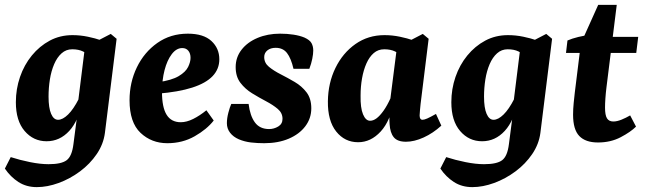

<svg xmlns="http://www.w3.org/2000/svg" viewBox="-37 -574 2653 787"><path d="M114 193Q71 193 38.5 172Q6 151 -17 117L7 70Q44 82 86 90.5Q128 99 162 99Q215 99 236.5 82.5Q258 66 264 17L280 -106L281 -139L311 -380L417 -435L441 -415L393 -29Q387 17 359.5 57.5Q332 98 291 128.5Q250 159 203.5 176Q157 193 114 193ZM154 5Q100 5 64 -37Q28 -79 28 -155Q28 -209 45 -258.5Q62 -308 93.5 -346.5Q125 -385 167 -407.5Q209 -430 260 -430Q292 -430 323 -423.5Q354 -417 377 -409L341 -340Q322 -354 303.5 -363Q285 -372 259 -372Q234 -372 215.5 -355.5Q197 -339 185 -311Q173 -283 167.5 -248.5Q162 -214 162 -178Q162 -132 172.5 -107.5Q183 -83 201 -83Q220 -83 242 -104.5Q264 -126 286 -169L301 -162Q286 -80 247 -37.5Q208 5 154 5Z M733 -436Q797 -436 829.5 -406Q862 -376 862 -331Q862 -291 834.5 -262Q807 -233 751 -215Q695 -197 609 -190L611 -237Q667 -245 695.5 -262Q724 -279 734 -299.5Q744 -320 744 -337Q744 -355 735 -366Q726 -377 710 -377Q686 -377 667 -352Q648 -327 637.5 -286.5Q627 -246 627 -197Q627 -134 646 -103.5Q665 -73 704 -73Q728 -73 755 -86.5Q782 -100 809 -122L839 -80Q811 -44 761 -15.5Q711 13 649 13Q584 13 539 -29.5Q494 -72 494 -163Q494 -236 524 -298Q554 -360 608 -398Q662 -436 733 -436Z M1046 13Q1018 13 992 10Q966 7 942 -3Q919 -13 906 -30Q893 -47 893 -69Q893 -89 899 -112Q905 -135 911 -148H982Q988 -99 1008 -72Q1028 -45 1066 -45Q1086 -45 1103.5 -55.5Q1121 -66 1121 -87Q1121 -111 1101.5 -127.5Q1082 -144 1053.5 -159Q1025 -174 996.5 -191.5Q968 -209 948.5 -234.5Q929 -260 929 -299Q929 -339 953 -370Q977 -401 1018.5 -418.5Q1060 -436 1111 -436Q1140 -436 1166 -432Q1192 -428 1211 -420Q1233 -410 1240 -397Q1247 -384 1247 -367Q1247 -353 1243 -333Q1239 -313 1231 -292H1166Q1156 -335 1139.5 -356.5Q1123 -378 1093 -378Q1072 -378 1059 -367.5Q1046 -357 1046 -340Q1046 -316 1065.5 -300Q1085 -284 1113.5 -269.5Q1142 -255 1171 -238Q1200 -221 1219.5 -195.5Q1239 -170 1239 -130Q1239 -89 1214.5 -56.5Q1190 -24 1146.5 -5.5Q1103 13 1046 13Z M1431 9Q1376 9 1341 -35Q1306 -79 1307 -159Q1308 -234 1338 -295.5Q1368 -357 1420 -393.5Q1472 -430 1539 -430Q1571 -430 1602 -423.5Q1633 -417 1656 -409L1620 -340Q1601 -354 1582.5 -363Q1564 -372 1538 -372Q1513 -372 1495 -356.5Q1477 -341 1465 -314Q1453 -287 1447 -253Q1441 -219 1441 -182Q1440 -132 1451 -105.5Q1462 -79 1480 -79Q1493 -79 1506.5 -89Q1520 -99 1535 -120Q1550 -141 1564 -172L1579 -165Q1564 -79 1523.5 -35Q1483 9 1431 9ZM1627 7Q1592 7 1577 -11.5Q1562 -30 1560 -65Q1559 -78 1559 -100Q1559 -122 1559 -137L1590 -380L1696 -435L1720 -415L1687 -148Q1686 -136 1684.5 -122.5Q1683 -109 1683 -101Q1683 -83 1695 -83Q1702 -83 1714.5 -88.5Q1727 -94 1750 -107L1772 -59Q1738 -28 1699.5 -10.5Q1661 7 1627 7Z M1899 193Q1856 193 1823.5 172Q1791 151 1768 117L1792 70Q1829 82 1871 90.5Q1913 99 1947 99Q2000 99 2021.5 82.5Q2043 66 2049 17L2065 -106L2066 -139L2096 -380L2202 -435L2226 -415L2178 -29Q2172 17 2144.5 57.5Q2117 98 2076 128.5Q2035 159 1988.5 176Q1942 193 1899 193ZM1939 5Q1885 5 1849 -37Q1813 -79 1813 -155Q1813 -209 1830 -258.5Q1847 -308 1878.5 -346.5Q1910 -385 1952 -407.5Q1994 -430 2045 -430Q2077 -430 2108 -423.5Q2139 -417 2162 -409L2126 -340Q2107 -354 2088.5 -363Q2070 -372 2044 -372Q2019 -372 2000.5 -355.5Q1982 -339 1970 -311Q1958 -283 1952.5 -248.5Q1947 -214 1947 -178Q1947 -132 1957.5 -107.5Q1968 -83 1986 -83Q2005 -83 2027 -104.5Q2049 -126 2071 -169L2086 -162Q2071 -80 2032 -37.5Q1993 5 1939 5Z M2414 10Q2363 10 2337.5 -16.5Q2312 -43 2312 -104Q2312 -127 2314.5 -152Q2317 -177 2319 -194L2344 -396L2415 -554H2491L2449 -217Q2446 -193 2444.5 -171Q2443 -149 2443 -133Q2443 -102 2451 -89Q2459 -76 2477 -76Q2492 -76 2510.5 -83.5Q2529 -91 2546 -101L2570 -55Q2548 -33 2507 -11.5Q2466 10 2414 10ZM2283 -357 2289 -408Q2307 -416 2333.5 -422.5Q2360 -429 2388 -432L2432 -423H2579L2571 -357Z"/></svg>

Font: Yrsa
Style: Italic
Weight: 400
Italic angle: -7.10001°
Designer: Anna Giedrys (Yrsa+Rasa design), David Brezina (Yrsa art-direction, Rasa art-direction, design)
Foundry: Rosetta Type Foundry
Version: Version 2.004